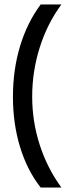

<svg xmlns="http://www.w3.org/2000/svg" viewBox="-20 -695 325 865"><path d="M163.3 150Q102.5 72.5 70.4 -32.5Q38.3 -137.5 38.3 -259.2Q38.3 -380.8 70.4 -487.1Q102.5 -593.3 163.3 -675H256.7Q193.3 -589.2 159.2 -481.7Q125 -374.2 125 -260Q125 -146.7 159.2 -41.7Q193.3 63.3 256.7 150Z"/></svg>

Font: Funnel Display Light
Style: Regular
Weight: 400
Version: Version 1.000